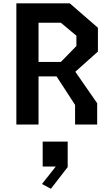

<svg xmlns="http://www.w3.org/2000/svg" viewBox="-20 -750 660 1156"><path d="M78.5 0H212V-290H320.5L432 -118.5V0H565V-128.5L433.5 -318L569.5 -439.5V-583L400 -730H78.5ZM237 252.5H316L232.5 358L286.5 386.5L387.5 256V102.5H237ZM212 -377V-613H346.5L440 -535V-473L346.5 -377Z"/></svg>

Font: Monaspace Krypton SemiBold
Style: Regular
Weight: 600
Designer: Riley Cran & the Lettermatic Team
Foundry: Lettermatic
Version: Version 1.200 (Monaspace Krypton)